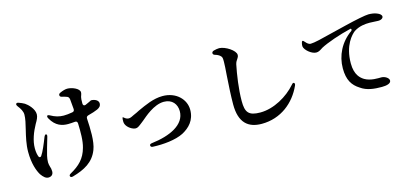

<svg xmlns="http://www.w3.org/2000/svg" viewBox="-68 -1301 4085 1896"><g transform="rotate(-15 1975.0 -353.0)"><path d="M137 -767C132 -760 134 -752 143 -739C168 -707 187 -676 187 -642C187 -601 175 -551 161 -494C145 -428 127 -352 127 -277C127 -155 157 -77 183 -34C207 0 230 20 256 20C287 20 307 2 307 -30C307 -50 303 -67 298 -80C294 -95 290 -110 290 -125C290 -150 293 -167 298 -192C307 -227 328 -306 348 -370C353 -385 351 -394 344 -398C337 -402 329 -394 322 -379C298 -317 265 -237 241 -204C234 -193 220 -194 215 -204C206 -225 200 -254 200 -294C200 -372 233 -455 271 -524C291 -557 306 -586 306 -614C306 -671 248 -726 220 -744C201 -755 184 -762 164 -769C151 -774 142 -774 137 -767ZM405 -545C454 -456 522 -440 580 -440C602 -440 626 -442 649 -444C666 -446 675 -438 676 -421C679 -335 680 -243 660 -175C632 -72 573 -14 479 38C465 46 460 54 464 64C468 74 478 76 493 72C616 37 710 -13 754 -127C786 -207 780 -340 774 -443C773 -458 780 -468 795 -472C836 -482 869 -494 893 -504C921 -517 934 -533 934 -556C934 -591 894 -608 858 -608C856 -608 853 -606 842 -600L823 -591C812 -586 805 -583 794 -578C779 -573 768 -581 768 -600C768 -615 768 -630 769 -642C770 -659 774 -673 779 -685C782 -693 784 -702 784 -710C784 -750 708 -780 661 -780C641 -780 613 -772 587 -760C574 -754 568 -747 569 -736C570 -725 577 -719 592 -716C605 -713 618 -710 628 -706C633 -704 637 -703 642 -701C652 -696 657 -690 660 -679C661 -677 661 -674 662 -670C665 -647 668 -609 671 -569C672 -553 664 -543 649 -541C617 -535 586 -532 560 -532C515 -532 473 -544 429 -569C415 -577 406 -578 402 -573C397 -567 398 -558 405 -545Z M1118 -365C1115 -364 1113 -357 1112 -343C1111 -328 1111 -311 1117 -296C1132 -258 1182 -226 1215 -226C1235 -226 1252 -240 1284 -265L1303 -280C1341 -311 1444 -408 1549 -408C1634 -408 1678 -349 1678 -278C1678 -139 1518 -66 1331 -44C1315 -42 1306 -36 1307 -25C1308 -14 1316 -7 1331 -7C1437 -2 1564 -14 1644 -55C1717 -94 1781 -157 1781 -265C1781 -371 1690 -466 1551 -466C1457 -466 1370 -424 1290 -388C1270 -377 1250 -368 1229 -359C1219 -354 1212 -350 1202 -346C1191 -341 1182 -339 1174 -339C1160 -339 1146 -345 1137 -352C1126 -360 1121 -366 1118 -365Z M2137 -747C2137 -736 2144 -729 2158 -725C2172 -721 2182 -717 2190 -712C2200 -706 2206 -702 2213 -694C2224 -683 2225 -669 2225 -636C2225 -609 2222 -558 2217 -496C2211 -406 2204 -293 2204 -205C2204 -18 2290 53 2429 53C2625 53 2771 -68 2842 -227C2848 -240 2847 -249 2840 -255C2833 -260 2824 -256 2814 -243C2728 -144 2583 -59 2444 -59C2323 -59 2294 -101 2294 -215C2294 -337 2316 -482 2336 -579C2341 -602 2351 -617 2361 -631C2367 -640 2374 -651 2374 -667C2374 -713 2276 -776 2214 -778C2196 -778 2178 -774 2158 -769C2144 -765 2137 -757 2137 -747Z M3027 -634C3032 -636 3038 -631 3048 -619C3064 -600 3081 -586 3099 -586C3138 -586 3221 -607 3327 -634C3375 -646 3426 -659 3482 -672C3588 -698 3692 -719 3724 -719C3753 -719 3784 -715 3808 -705C3837 -694 3853 -679 3853 -663C3853 -648 3835 -632 3802 -632C3789 -632 3775 -633 3760 -634C3745 -635 3729 -636 3714 -636C3668 -636 3609 -631 3553 -595C3520 -570 3431 -482 3431 -296C3431 -176 3485 -135 3517 -115C3577 -79 3657 -85 3686 -85C3721 -85 3762 -60 3762 -33C3762 -2 3715 8 3668 8C3592 8 3515 1 3454 -43C3382 -88 3342 -150 3342 -268C3342 -399 3403 -523 3519 -605C3529 -613 3525 -630 3515 -627C3400 -600 3263 -552 3200 -518L3183 -507C3167 -497 3152 -488 3130 -488C3083 -488 3017 -545 3013 -582C3012 -593 3014 -603 3016 -613C3018 -626 3022 -632 3027 -634Z"/></g></svg>

Font: 寒蝉锦书宋Pro Soft
Style: Regular
Weight: 700
Designer: 寒蝉锦书宋{Warren} 思源宋体{Ryoko NISHIZUKA 西塚涼子 (kana & ideographs); Frank Grießhammer (Latin, Greek & Cyrillic); Wenlong ZHANG 
Foundry: Adobe & ChillType
Version: Version 2.000;Glyphs 3.1.1 (3135)